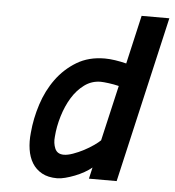

<svg xmlns="http://www.w3.org/2000/svg" viewBox="-51 -749 734 807"><g transform="rotate(5 315.5 -345.5)"><path d="M470 0H353L364 -48Q351 -37 332.5 -26.5Q314 -16 293.5 -8Q273 0 253.5 5Q234 10 220 10Q181 10 155 -4.5Q129 -19 114 -43.5Q99 -68 94 -101Q89 -134 93 -171Q98 -231 117.5 -291.5Q137 -352 172 -400Q207 -448 257.5 -478.5Q308 -509 376 -509Q396 -509 419.5 -505.5Q443 -502 467 -496L514 -701H631ZM239 -91Q255 -91 277.5 -99Q300 -107 322 -118.5Q344 -130 362.5 -143Q381 -156 390 -165L444 -399Q424 -404 401 -407Q378 -410 367 -410Q329 -410 298.5 -387.5Q268 -365 246.5 -330Q225 -295 211.5 -250.5Q198 -206 195 -163Q192 -136 201.5 -113.5Q211 -91 239 -91Z"/></g></svg>

Font: Panefresco 800wt
Style: Italic
Weight: 800
Foundry: Campivisivi & Chank Co
Version: Version 1.001